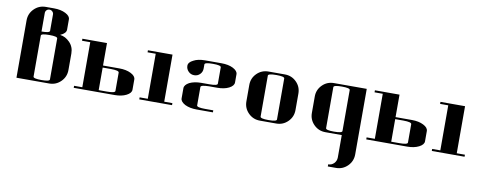

<svg xmlns="http://www.w3.org/2000/svg" viewBox="-77 -1080 4439 1775"><g transform="rotate(10 2142.0 -192.0)"><path d="M77.1 0V-538.1Q77.1 -602.1 122.1 -647Q167 -691.9 231 -691.9H308.1Q372.1 -691.9 416.5 -669.4Q460.9 -647 460.9 -615.2V-519Q460.9 -484.4 405.8 -460Q456.5 -454.1 497.1 -412.6Q538.1 -371.1 538.1 -308.1V-153.8Q538.1 -89.8 493.2 -44.9Q448.2 0 384.8 0ZM231 -38.1Q231 -19 308.1 -19Q384.8 -19 384.8 -38.1V-422.9Q384.8 -441.9 308.1 -441.9Q231 -441.9 231 -422.9ZM231 -460.9Q308.1 -460.9 308.1 -481V-634.8Q308.1 -650.9 295.9 -662.1Q285.2 -672.9 269 -672.9Q252.9 -672.9 242.2 -662.1Q231 -650.9 231 -634.8Z M614.7 -19H691.9V-441.9H614.7V-460.9H845.7V-250H999.5Q1064 -250 1108.4 -227.5Q1152.8 -205.1 1152.8 -172.9V-77.1Q1152.8 -45.4 1107.9 -22.5Q1063.5 0 999.5 0H614.7ZM845.7 -19H922.9Q999.5 -19 999.5 -38.1V-210.9Q999.5 -230.5 922.9 -231H845.7ZM1230 0V-19H1306.6V-441.9H1230V-460.9H1460.9V-19H1537.6V0Z M1613.8 -77.1V-172.9Q1613.8 -203.6 1657.7 -228Q1704.1 -250 1766.6 -250H1843.8Q1920.4 -250 1920.4 -269V-422.9Q1920.4 -441.9 1843.8 -441.9Q1766.6 -441.9 1766.6 -422.9V-384.8Q1766.6 -352.1 1744.6 -330.1Q1722.7 -308.1 1690.4 -308.1Q1658.7 -308.1 1636.7 -330.1Q1613.8 -353 1613.8 -383.8Q1613.8 -416.5 1658.7 -438Q1699.7 -460.9 1766.6 -460.9H1920.4Q1986.3 -460.9 2029.8 -439Q2074.7 -416 2074.7 -384.8V-308.1Q2074.7 -275.9 2029.8 -252.9Q1986.3 -231 1920.4 -231H1843.8Q1766.6 -229.5 1766.6 -210.9V-38.1Q1766.6 -19 1844.7 -19H1921.4V0H1766.6Q1705.1 0 1658.7 -22Q1613.8 -46.4 1613.8 -77.1Z M2208.5 -308.1Q2208.5 -371.6 2253.4 -416.5Q2297.9 -460.9 2362.3 -460.9H2516.1Q2580.1 -460.9 2625 -416Q2669.4 -371.6 2669.4 -308.1V-153.8Q2669.4 -89.8 2624.5 -44.9Q2579.6 0 2516.1 0H2362.3Q2298.3 0 2253.4 -44.9Q2208.5 -89.8 2208.5 -153.8ZM2362.3 -38.1Q2362.3 -19 2439.5 -19Q2516.1 -19 2516.1 -38.1V-422.9Q2516.1 -441.9 2439.5 -441.9Q2362.3 -441.9 2362.3 -422.9Z M2823.2 -308.1Q2823.2 -371.6 2868.2 -416.5Q2912.6 -460.9 2977.1 -460.9H3284.2V153.8Q3284.2 218.3 3239.3 263.2Q3194.3 308.1 3130.9 308.1H3054.2V288.1Q3085.9 288.1 3107.9 266.1Q3130.4 243.2 3130.9 210.9V0H2977.1Q2913.1 0 2868.2 -44.9Q2823.2 -89.8 2823.2 -153.8ZM2977.1 -38.1Q2977.1 -19 3054.2 -19Q3130.9 -19 3130.9 -38.1V-422.9Q3130.9 -441.9 3054.2 -441.9Q2977.1 -441.9 2977.1 -422.9Z M3360.8 -19H3438V-441.9H3360.8V-460.9H3591.8V-250H3745.6Q3810.1 -250 3854.5 -227.5Q3898.9 -205.1 3898.9 -172.9V-77.1Q3898.9 -45.4 3854 -22.5Q3809.6 0 3745.6 0H3360.8ZM3591.8 -19H3668.9Q3745.6 -19 3745.6 -38.1V-210.9Q3745.6 -230.5 3668.9 -231H3591.8ZM3976.1 0V-19H4052.7V-441.9H3976.1V-460.9H4207V-19H4283.7V0Z"/></g></svg>

Font: Hjet
Style: Regular
Weight: 400
Designer: T. Christopher White
Version: Version 1.2